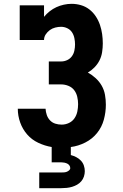

<svg xmlns="http://www.w3.org/2000/svg" viewBox="-20 -763 640 1003"><path d="M185 220V138H300Q307 138 314.5 137.5Q322 137 328.5 134.5Q335 132 341 127Q347 122 347 115Q347 107 342 100.5Q337 94 330 91Q323 88 315.5 86.5Q308 85 300 85H250V5Q214 -1 180 -17Q146 -33 122 -60.5Q98 -88 85.5 -123Q73 -158 73 -195H218Q219 -178 224.5 -162Q230 -146 241.5 -134Q253 -122 269 -117Q285 -112 302 -112Q322 -112 340 -120.5Q358 -129 369 -145Q380 -161 384 -180.5Q388 -200 388 -219Q388 -238 383.5 -257.5Q379 -277 367.5 -292Q356 -307 337.5 -314.5Q319 -322 300 -322H235V-442H300Q316 -442 331 -449Q346 -456 355.5 -469Q365 -482 368.5 -498.5Q372 -515 372 -531Q372 -547 368.5 -564Q365 -581 356 -594.5Q347 -608 331.5 -615.5Q316 -623 299 -623Q284 -623 268.5 -619Q253 -615 240.5 -606Q228 -597 219 -583.5Q210 -570 210 -554H83V-735H210V-675Q223 -691 239.5 -704Q256 -717 274.5 -725.5Q293 -734 313.5 -738.5Q334 -743 354 -743Q379 -743 403 -736Q427 -729 446.5 -714Q466 -699 480 -678Q494 -657 502 -633.5Q510 -610 513.5 -585.5Q517 -561 517 -536Q517 -514 513.5 -491Q510 -468 500 -448Q490 -428 474 -411.5Q458 -395 439 -384Q461 -372 480 -354.5Q499 -337 511.5 -315Q524 -293 528.5 -267.5Q533 -242 533 -216Q533 -177 522.5 -138Q512 -99 487 -68Q462 -37 425.5 -18.5Q389 0 350 5V47Q365 51 378.5 58Q392 65 402.5 76Q413 87 418 101.5Q423 116 423 131Q423 145 418.5 159Q414 173 404.5 184Q395 195 382.5 202Q370 209 356.5 213Q343 217 328.5 218.5Q314 220 300 220Z"/></svg>

Font: Iosevka Etoile Heavy
Style: Regular
Weight: 900
Designer: Belleve Invis
Foundry: Belleve Invis
Version: Version 22.1.2; ttfautohint (v1.8.4)